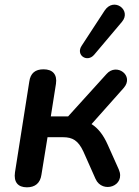

<svg xmlns="http://www.w3.org/2000/svg" viewBox="-20 -792 592 820"><path d="M95 8C130 8 152 -10 157 -46L183 -206H249C290 -206 314 -192 336 -145L388 -28C417 37 519 3 487 -69L440 -174C421 -217 398 -245 371 -262L508 -416C555 -469 478 -525 435 -476L271 -295H197L219 -434C225 -474 205 -496 166 -496C131 -496 110 -480 105 -443L44 -56C38 -15 56 8 95 8ZM382 -558 501 -699C543 -749 466 -806 427 -747L329 -597C302 -557 352 -523 382 -558Z"/></svg>

Font: SN Pro Semibold
Style: Italic
Weight: 600
Italic angle: -9°
Designer: Tobias Whetton
Foundry: Supernotes
Version: Version 1.001;Glyphs 3.2 (3249)